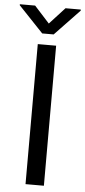

<svg xmlns="http://www.w3.org/2000/svg" viewBox="-76 -937 431 971"><g transform="rotate(5 139.0 -452.0)"><path d="M185.5 -710.9H92.3V0H185.5ZM62 -903.8H-15.6V-898.9L109.9 -766.6H168L293.9 -898.4V-903.8H216.3L138.7 -819.3Z"/></g></svg>

Font: Bert Sans
Style: Regular
Weight: 400
Designer: Christian Robertson (Google), Cristiano Sobral
Foundry: Google, Cristiano Sobral
Version: Version 3.101